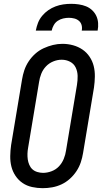

<svg xmlns="http://www.w3.org/2000/svg" viewBox="-20 -975 540 1003"><path d="M203 8Q175 8 147.5 2Q120 -4 98 -19Q76 -34 61 -56.5Q46 -79 39.5 -105Q33 -131 33.5 -160Q34 -189 38 -217L95 -559Q99 -584 107 -608Q115 -632 129.5 -654Q144 -676 164 -694Q184 -712 208 -723Q232 -734 256.5 -740Q281 -746 306 -746Q335 -746 362 -738.5Q389 -731 411 -716Q433 -701 448 -678.5Q463 -656 469.5 -630Q476 -604 475.5 -575Q475 -546 471 -518L414 -176Q410 -151 402 -127Q394 -103 379.5 -81Q365 -59 345 -41Q325 -23 301.5 -12Q278 -1 253 3.5Q228 8 203 8ZM205 -72Q227 -72 249.5 -80.5Q272 -89 288 -106Q304 -123 313 -145Q322 -167 325 -189L382 -531Q386 -555 385.5 -578.5Q385 -602 375.5 -622Q366 -642 346 -652.5Q326 -663 302 -663Q280 -663 258 -654Q236 -645 220 -628Q204 -611 195.5 -589.5Q187 -568 184 -546L127 -204Q124 -188 123.5 -172.5Q123 -157 125 -142.5Q127 -128 133 -114Q139 -100 149.5 -90.5Q160 -81 175 -76.5Q190 -72 205 -72ZM167 -815Q171 -836 178.5 -855.5Q186 -875 200 -892Q214 -909 232 -921.5Q250 -934 270 -941.5Q290 -949 310.5 -952Q331 -955 352 -955Q372 -955 392 -952Q412 -949 429.5 -942Q447 -935 461 -922Q475 -909 483 -892Q491 -875 492.5 -855Q494 -835 490 -815H407Q410 -829 406.5 -843Q403 -857 392.5 -866Q382 -875 368 -878.5Q354 -882 340 -882Q325 -882 310 -878.5Q295 -875 282 -866.5Q269 -858 261 -844Q253 -830 250 -815Z"/></svg>

Font: Iosevka Slab Medium Oblique
Style: Regular
Weight: 500
Italic angle: -9°
Monospace: yes
Designer: Belleve Invis
Foundry: Belleve Invis
Version: Version 11.1.1; ttfautohint (v1.8.3)